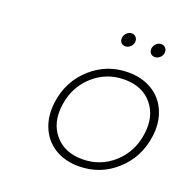

<svg xmlns="http://www.w3.org/2000/svg" viewBox="-127 -831 938 954"><g transform="rotate(20 342.5 -354.5)"><path d="M168 -261.2Q184.6 -375 267.6 -448.5Q350.6 -522 461.9 -522Q535.6 -522 589.6 -488.8Q643.6 -455.6 668.2 -395.8Q692.9 -335.9 682.1 -261.2Q665.5 -146.5 582.5 -72.8Q499.5 1 387.2 1Q314 1 260.3 -32.2Q206.5 -65.4 181.9 -125.5Q157.2 -185.5 168 -261.2ZM392.1 -38.1Q486.8 -38.1 556.4 -100.1Q626 -162.1 640.1 -259.8Q654.3 -357.4 602.5 -419.7Q550.8 -481.9 456.1 -481.9Q361.8 -481.9 292 -419.7Q222.2 -357.4 208 -259.8Q193.8 -162.1 245.8 -100.1Q297.9 -38.1 392.1 -38.1ZM372.1 -673.8Q374.5 -689 385.7 -699.5Q397 -710 411.1 -710Q425.3 -710 434.1 -699.5Q442.9 -689 440.9 -673.8Q439 -658.7 427 -648.4Q415 -638.2 400.9 -638.2Q386.7 -638.2 378.4 -648.4Q370.1 -658.7 372.1 -673.8ZM527.8 -673.8Q530.3 -689 541.5 -699.5Q552.7 -710 566.9 -710Q581.1 -710 590.1 -699.5Q599.1 -689 597.2 -673.8Q595.2 -658.7 583.3 -648.4Q571.3 -638.2 557.1 -638.2Q543 -638.2 534.4 -648.4Q525.9 -658.7 527.8 -673.8Z"/></g></svg>

Font: Trueno UltraLight
Style: Italic
Weight: 250
Designer: Julieta Ulanovsky
Foundry: Julieta Ulanovsky
Version: Version 3.001b | FøM Fix